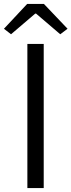

<svg xmlns="http://www.w3.org/2000/svg" viewBox="-37 -955 363 975"><path d="M102 0H185V-732H102ZM19 -781 142 -886H146L269 -781L306 -809L186 -935H101L-17 -809Z"/></svg>

Font: Noto Sans JP DemiLight
Style: Regular
Weight: 350
Designer: Ryoko NISHIZUKA 西塚涼子 (kana, bopomofo & ideographs); Paul D. Hunt (Latin, Greek & Cyrillic); Sandoll Communications 산돌커뮤니
Foundry: Adobe
Version: Version 2.004;hotconv 1.0.118;makeotfexe 2.5.65603